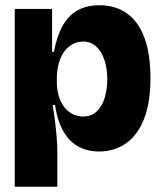

<svg xmlns="http://www.w3.org/2000/svg" viewBox="-20 -562 614 730"><path d="M36 148V-340V-528H178V-365H185Q196 -424 218 -463.5Q240 -503 274.5 -522.5Q309 -542 358 -542Q420 -542 463.5 -510.5Q507 -479 529.5 -417.5Q552 -356 552 -266Q552 -169 526.5 -107Q501 -45 457 -15.5Q413 14 357 14Q312 14 277.5 -5Q243 -24 220.5 -63.5Q198 -103 189 -163H180Q185 -134 189 -102.5Q193 -71 195.5 -40.5Q198 -10 198 18V148ZM296 -119Q328 -119 348.5 -139Q369 -159 378.5 -191.5Q388 -224 388 -260Q388 -300 377.5 -332.5Q367 -365 346.5 -384.5Q326 -404 296 -404Q277 -404 259 -395.5Q241 -387 227 -369.5Q213 -352 204.5 -325Q196 -298 196 -260V-254Q196 -224 202 -202Q208 -180 218 -164Q228 -148 241 -138Q254 -128 268 -123.5Q282 -119 296 -119Z"/></svg>

Font: Bricolage Grotesque 96pt ExtraBold
Style: Regular
Weight: 800
Designer: Mathieu Triay
Foundry: Atelier Triay
Version: Version 1.001;gftools[0.9.33.dev8+g029e19f]